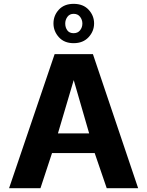

<svg xmlns="http://www.w3.org/2000/svg" viewBox="-20 -998 781 1018"><path d="M28.1 0 269.6 -710.9H472.7L712.5 0H545.9L482 -186.6H255.9L194.5 0ZM287.2 -290.8H452.7L370.9 -573.4ZM370.4 -769.1Q320.7 -769.1 292.1 -800.8Q263.5 -832.5 263.5 -873.9Q263.5 -915.6 291.9 -946.6Q320.4 -977.6 370.4 -977.6Q421.2 -977.6 450 -946.3Q478.9 -915 478.9 -873.9Q478.9 -832.5 449.7 -800.8Q420.4 -769.1 370.4 -769.1ZM370.4 -822Q392.6 -822 404.7 -837.5Q416.8 -852.9 416.8 -873.4Q416.8 -892.9 404.7 -908.8Q392.6 -924.7 370.4 -924.7Q349.1 -924.7 337.5 -908.8Q325.9 -892.9 325.9 -873.4Q325.9 -852.4 336.8 -837.2Q347.7 -822 370.4 -822Z"/></svg>

Font: Comme
Style: Regular
Weight: 400
Designer: Vernon Adams
Foundry: Vernon Adams
Version: Version 1.000;gftools[0.9.27]